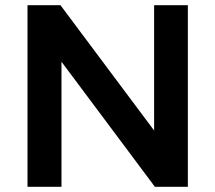

<svg xmlns="http://www.w3.org/2000/svg" viewBox="-20 -720 830 740"><path d="M574 -700H704V0H577L217 -482V0H86V-700H213L574 -217Z"/></svg>

Font: Montserrat arm Medium
Style: Regular
Weight: 500
Designer: Julieta Ulanovsky
Foundry: Julieta Ulanovsky
Version: Version 6.000;PS 006.000;hotconv 1.0.88;makeotf.lib2.5.64775